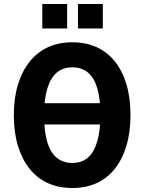

<svg xmlns="http://www.w3.org/2000/svg" viewBox="-20 -927 721 958"><path d="M134 -306V-412H543V-306ZM341 11Q272 11 218.5 -13.5Q165 -38 127.5 -85Q90 -132 69.5 -199.5Q49 -267 49 -352Q49 -437 69.5 -504.5Q90 -572 128 -619.5Q166 -667 219.5 -691.5Q273 -716 341 -716Q409 -716 462.5 -691.5Q516 -667 553.5 -620Q591 -573 611 -506Q631 -439 631 -353Q631 -268 611 -200.5Q591 -133 553.5 -85.5Q516 -38 462.5 -13.5Q409 11 341 11ZM341 -114Q388 -114 418.5 -140.5Q449 -167 465 -220.5Q481 -274 481 -353Q481 -433 465.5 -486Q450 -539 419 -565Q388 -591 341 -591Q294 -591 263 -564.5Q232 -538 216 -485Q200 -432 200 -352Q200 -273 215.5 -220Q231 -167 262.5 -140.5Q294 -114 341 -114ZM369 -785V-907H493V-785ZM191 -785V-907H315V-785Z"/></svg>

Font: Nunito Sans 10pt Condensed ExtraBold
Style: Regular
Weight: 800
Width: 3
Designer: Vernon Adams
Foundry: Vernon Adams
Version: Version 3.101;gftools[0.9.27]